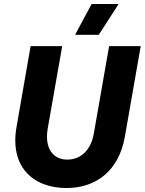

<svg xmlns="http://www.w3.org/2000/svg" viewBox="-20 -932 728 966"><path d="M315 14C464 14 578 -74 608 -243L688 -700H529L452 -260C437 -174 384 -129 319 -129C248 -129 203 -184 220 -285L293 -700H134L63 -292C29 -97 142 14 315 14ZM577 -912H441L358 -757H477Z"/></svg>

Font: Fixel Text 20240404
Style: Bold Italic
Weight: 700
Width: 4
Italic angle: -10°
Designer: AlfaBravo + MacPaw
Foundry: Kyrylo Tkachov, Marchela Mozhyna, Serhii Makarenko, Maria Weinstein, Zakhar Kryvoshyya
Version: Version 1.211;Glyphs 3.2 (3225)